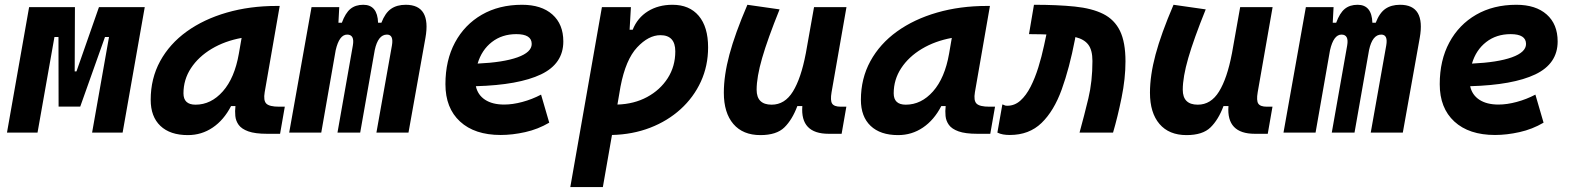

<svg xmlns="http://www.w3.org/2000/svg" viewBox="-20 -547 6485 792"><path d="M8.8 0 100.1 -517.6H289.1L288.1 -252.4H295.4L388.2 -517.6H577.1L485.8 0H359.9L429.7 -394.5H413.1L311 -107.4H221.7L221.2 -394.5H204.6L134.8 0Z M754.9 10.3Q681.6 10.3 641.6 -27.8Q601.6 -65.9 601.6 -135.3Q601.6 -223.1 640.6 -294.7Q679.7 -366.2 750.2 -417Q820.8 -467.8 915.5 -495.1Q1010.3 -522.5 1121.6 -522.5H1133.8L1071.8 -166.5Q1065.9 -132.3 1078.6 -119.6Q1091.3 -106.9 1131.3 -106.9H1154.8L1135.3 4.9H1082Q1032.2 4.9 1004.4 -5.1Q976.6 -15.1 964.6 -31.7Q952.6 -48.3 950.7 -68.6Q948.7 -88.9 951.2 -109.4H933.1Q903.3 -51.8 857.4 -20.8Q811.5 10.3 754.9 10.3ZM786.6 -115.2Q850.6 -115.2 899.2 -170.2Q947.8 -225.1 965.3 -325.7L976.6 -390.6Q907.2 -377.9 853 -345.5Q798.8 -313 767.8 -265.9Q736.8 -218.8 736.8 -162.1Q736.8 -115.2 786.6 -115.2Z M1379.4 -517.6 1376 -453.1H1390.1Q1404.8 -493.2 1425.5 -510.3Q1446.3 -527.3 1478.5 -527.3Q1537.1 -527.3 1539.6 -453.1H1553.2Q1568.8 -493.7 1593 -510.5Q1617.2 -527.3 1653.8 -527.3Q1759.3 -527.3 1734.9 -390.6L1665 0H1532.7L1596.7 -359.4Q1604.5 -404.3 1576.2 -404.3Q1539.6 -404.3 1525.9 -340.8L1465.8 0H1372.1L1435.5 -359.4Q1443.4 -404.3 1412.1 -404.3Q1379.4 -404.3 1364.7 -339.8L1305.2 0H1172.9L1265.1 -517.6Z M2059.6 -115.7Q2094.7 -115.7 2134.8 -126.5Q2174.8 -137.2 2211.9 -156.7L2245.6 -41Q2199.2 -13.7 2146.5 -2Q2093.8 9.8 2045.4 9.8Q1938 9.8 1877.7 -45.7Q1817.4 -101.1 1817.4 -199.7Q1817.4 -298.3 1856.9 -371.8Q1896.5 -445.3 1967.5 -486.3Q2038.6 -527.3 2133.3 -527.3Q2213.4 -527.3 2258.5 -487.3Q2303.7 -447.3 2303.7 -376Q2303.7 -284.2 2211.7 -240.2Q2119.6 -196.3 1942.9 -191.4Q1950.7 -155.3 1981 -135.5Q2011.2 -115.7 2059.6 -115.7ZM1950.2 -284.7Q2056.2 -289.6 2114.7 -310.5Q2173.3 -331.5 2173.3 -365.7Q2173.3 -406.2 2109.9 -406.2Q2050.8 -406.2 2008.8 -373.5Q1966.8 -340.8 1950.2 -284.7Z M2466.8 224.6H2332.5L2462.9 -517.6H2582.5L2577.1 -424.3H2589.8Q2609.4 -473.6 2652.6 -500.5Q2695.8 -527.3 2753.9 -527.3Q2823.7 -527.3 2862.3 -481.7Q2900.9 -436 2900.9 -351.6Q2900.9 -275.4 2871.1 -210.4Q2841.3 -145.5 2787.6 -96.7Q2733.9 -47.9 2661.6 -20Q2589.4 7.8 2504.4 9.8ZM2526.9 -115.7Q2595.2 -117.7 2649.2 -146.7Q2703.1 -175.8 2734.4 -224.6Q2765.6 -273.4 2765.6 -335Q2765.6 -401.9 2704.1 -401.9Q2655.3 -401.9 2608.2 -351.6Q2561 -301.3 2539.6 -189.9Z M3116.7 10.3Q3044.4 10.3 3005.1 -35.6Q2965.8 -81.5 2965.8 -164.6Q2965.8 -235.8 2988.8 -321.8Q3011.7 -407.7 3063 -527.3L3195.8 -508.3Q3146.5 -386.2 3123.8 -307.6Q3101.1 -229 3101.1 -176.8Q3101.1 -115.2 3163.1 -115.2Q3217.3 -115.2 3250.7 -169.4Q3284.2 -223.6 3303.7 -325.7V-325.2L3337.9 -517.6H3471.7L3410.2 -166.5Q3404.3 -132.3 3412.6 -119.6Q3420.9 -106.9 3447.8 -106.9H3471.2L3451.7 4.9H3398.4Q3280.8 4.9 3289.6 -109.4H3269Q3248 -53.2 3215.6 -21.5Q3183.1 10.3 3116.7 10.3Z M3684.6 10.3Q3611.3 10.3 3571.3 -27.8Q3531.2 -65.9 3531.2 -135.3Q3531.2 -223.1 3570.3 -294.7Q3609.4 -366.2 3679.9 -417Q3750.5 -467.8 3845.2 -495.1Q3939.9 -522.5 4051.3 -522.5H4063.5L4001.5 -166.5Q3995.6 -132.3 4008.3 -119.6Q4021 -106.9 4061 -106.9H4084.5L4064.9 4.9H4011.7Q3961.9 4.9 3934.1 -5.1Q3906.2 -15.1 3894.3 -31.7Q3882.3 -48.3 3880.4 -68.6Q3878.4 -88.9 3880.9 -109.4H3862.8Q3833 -51.8 3787.1 -20.8Q3741.2 10.3 3684.6 10.3ZM3716.3 -115.2Q3780.3 -115.2 3828.9 -170.2Q3877.4 -225.1 3895 -325.7L3906.2 -390.6Q3836.9 -377.9 3782.7 -345.5Q3728.5 -313 3697.5 -265.9Q3666.5 -218.8 3666.5 -162.1Q3666.5 -115.2 3716.3 -115.2Z M4433.1 0Q4452.6 -70.8 4469.5 -141.1Q4486.3 -211.4 4486.3 -295.4Q4486.3 -340.3 4469.2 -362.8Q4452.1 -385.3 4416 -394L4414.1 -383.8Q4391.6 -266.6 4359.6 -178Q4327.6 -89.4 4276.4 -39.8Q4225.1 9.8 4145.5 9.8Q4130.4 9.8 4117.9 7.6Q4105.5 5.4 4094.2 0L4114.7 -116.2Q4121.6 -114.3 4124.3 -112.5Q4127 -110.8 4135.3 -110.8Q4165.5 -110.8 4189.2 -132.1Q4212.9 -153.3 4231.2 -189.2Q4249.5 -225.1 4263.2 -269.3Q4276.9 -313.5 4286.6 -358.9L4296.4 -404.8Q4287.1 -405.3 4276.9 -405.5Q4266.6 -405.8 4255.9 -405.8Q4248.5 -405.8 4240.7 -406Q4232.9 -406.2 4224.6 -406.2L4245.1 -527.3Q4341.8 -527.3 4413.1 -520Q4484.4 -512.7 4530.8 -489.5Q4577.1 -466.3 4599.9 -419.7Q4622.6 -373 4622.6 -293.9Q4622.6 -222.7 4606.4 -143.6Q4590.3 -64.5 4571.3 0Z M4874.5 10.3Q4802.2 10.3 4762.9 -35.6Q4723.6 -81.5 4723.6 -164.6Q4723.6 -235.8 4746.6 -321.8Q4769.5 -407.7 4820.8 -527.3L4953.6 -508.3Q4904.3 -386.2 4881.6 -307.6Q4858.9 -229 4858.9 -176.8Q4858.9 -115.2 4920.9 -115.2Q4975.1 -115.2 5008.5 -169.4Q5042 -223.6 5061.5 -325.7V-325.2L5095.7 -517.6H5229.5L5168 -166.5Q5162.1 -132.3 5170.4 -119.6Q5178.7 -106.9 5205.6 -106.9H5229L5209.5 4.9H5156.2Q5038.6 4.9 5047.4 -109.4H5026.9Q5005.9 -53.2 4973.4 -21.5Q4940.9 10.3 4874.5 10.3Z M5481 -517.6 5477.5 -453.1H5491.7Q5506.3 -493.2 5527.1 -510.3Q5547.9 -527.3 5580.1 -527.3Q5638.7 -527.3 5641.1 -453.1H5654.8Q5670.4 -493.7 5694.6 -510.5Q5718.8 -527.3 5755.4 -527.3Q5860.8 -527.3 5836.4 -390.6L5766.6 0H5634.3L5698.2 -359.4Q5706.1 -404.3 5677.7 -404.3Q5641.1 -404.3 5627.4 -340.8L5567.4 0H5473.6L5537.1 -359.4Q5544.9 -404.3 5513.7 -404.3Q5481 -404.3 5466.3 -339.8L5406.7 0H5274.4L5366.7 -517.6Z M6161.1 -115.7Q6196.3 -115.7 6236.3 -126.5Q6276.4 -137.2 6313.5 -156.7L6347.2 -41Q6300.8 -13.7 6248 -2Q6195.3 9.8 6147 9.8Q6039.6 9.8 5979.2 -45.7Q5918.9 -101.1 5918.9 -199.7Q5918.9 -298.3 5958.5 -371.8Q5998 -445.3 6069.1 -486.3Q6140.1 -527.3 6234.9 -527.3Q6314.9 -527.3 6360.1 -487.3Q6405.3 -447.3 6405.3 -376Q6405.3 -284.2 6313.2 -240.2Q6221.2 -196.3 6044.4 -191.4Q6052.2 -155.3 6082.5 -135.5Q6112.8 -115.7 6161.1 -115.7ZM6051.8 -284.7Q6157.7 -289.6 6216.3 -310.5Q6274.9 -331.5 6274.9 -365.7Q6274.9 -406.2 6211.4 -406.2Q6152.3 -406.2 6110.4 -373.5Q6068.4 -340.8 6051.8 -284.7Z"/></svg>

Font: Cascadia Code PL
Style: Bold Italic
Weight: 700
Italic angle: -10°
Monospace: yes
Designer: Aaron Bell
Foundry: Saja Typeworks
Version: Version 2404.023; ttfautohint (v1.8.4)